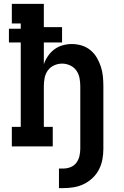

<svg xmlns="http://www.w3.org/2000/svg" viewBox="-20 -755 640 990"><path d="M284 215V114H306Q325 114 343.5 107Q362 100 373.5 84.5Q385 69 389.5 50Q394 31 394 12V-310Q394 -331 390 -352.5Q386 -374 373.5 -391.5Q361 -409 341 -418Q321 -427 300 -427Q279 -427 259 -418Q239 -409 226.5 -391.5Q214 -374 210 -352.5Q206 -331 206 -310V-101H252V0H41V-101H87V-536H26V-607H87V-634H41V-735H206V-615H300V-536H206V-424Q214 -447 228 -467Q242 -487 261 -501Q280 -515 303.5 -521.5Q327 -528 350 -528Q376 -528 401 -520.5Q426 -513 446 -496.5Q466 -480 479 -458Q492 -436 500 -411.5Q508 -387 510.5 -361.5Q513 -336 513 -310V12Q513 40 508 67Q503 94 490.5 118.5Q478 143 457.5 162.5Q437 182 412.5 194Q388 206 360.5 210.5Q333 215 306 215Z"/></svg>

Font: Iosevka HT Extended
Style: Bold
Weight: 700
Width: 7
Monospace: yes
Designer: Belleve Invis
Foundry: Belleve Invis
Version: Version 32.3.0; ttfautohint (v1.8.4)